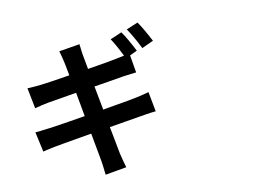

<svg xmlns="http://www.w3.org/2000/svg" viewBox="-89 -975 1678 1182"><g transform="rotate(-10 750.0 -383.5)"><path d="M480.5 60.5Q479.5 55.7 478.5 45.9Q472.7 -9.8 467.8 -34.2Q464.8 -51.8 450.2 -129.9Q441.4 -177.7 436.5 -204.1Q366.2 -192.4 254.9 -172.9Q227.5 -168 217.8 -166Q213.9 -165 206.1 -164.1Q144.5 -151.4 127 -146.5L99.6 -271.5Q122.1 -272.5 184.6 -281.2Q191.4 -282.2 195.3 -282.2Q220.7 -286.1 309.6 -299.8Q378.9 -311.5 416 -317.4L388.7 -467.8Q348.6 -460.9 278.3 -449.2Q222.7 -440.4 208 -437.5Q168.9 -429.7 124 -418L98.6 -546.9Q151.4 -549.8 184.6 -553.7Q262.7 -563.5 366.2 -581.1Q361.3 -605.5 354.5 -642.6Q350.6 -660.2 349.6 -666Q340.8 -706.1 331.1 -737.3L460.9 -758.8Q461.9 -752 463.9 -733.4Q467.8 -699.2 470.7 -685.5Q472.7 -673.8 484.4 -611.3Q485.4 -603.5 486.3 -599.6Q630.9 -623 666 -630.9Q687.5 -634.8 718.8 -641.6Q680.7 -718.8 655.3 -754.9L727.5 -786.1Q761.7 -737.3 801.8 -658.2L755.9 -636.7L774.4 -527.3Q764.6 -526.4 736.3 -522.5Q704.1 -518.6 690.4 -516.6L598.6 -501L506.8 -486.3L535.2 -336.9Q565.4 -341.8 620.1 -351.6Q708 -366.2 734.4 -372.1Q776.4 -379.9 828.1 -394.5L851.6 -270.5Q835.9 -269.5 791 -262.7Q767.6 -258.8 755.9 -256.8Q650.4 -238.3 556.6 -223.6Q561.5 -200.2 569.3 -158.2Q585.9 -75.2 588.9 -54.7Q599.6 -8.8 613.3 37.1ZM837.9 -668Q816.4 -710.9 802.7 -734.4Q778.3 -777.3 763.7 -797.9L835.9 -828.1Q866.2 -785.2 910.2 -701.2Z"/></g></svg>

Font: Bpmf GenSeki Gothic B
Style: B
Weight: 700
Foundry: But Ko
Version: Version 1.320